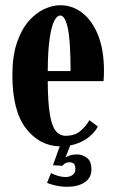

<svg xmlns="http://www.w3.org/2000/svg" viewBox="-20 -551 446 736"><path d="M237 165Q213 165 190.5 159.5Q168 154 160.5 149.5L175.5 112.5Q181 116 198.2 121.8Q215.5 127.5 232.5 127.5Q248 127.5 258.5 119.5Q269 111.5 269 97.5Q269 81.5 262.5 76.2Q256 71 246.5 71Q229.5 71 219.5 84.5L183 82.5L209 10Q131 8 79.2 -59.2Q27.5 -126.5 27.5 -263.5Q27.5 -336 44.8 -387Q62 -438 89.8 -469.8Q117.5 -501.5 149.5 -516.2Q181.5 -531 211 -531Q258 -531 296 -501.2Q334 -471.5 356.2 -415.5Q378.5 -359.5 378.5 -280.5Q378.5 -260 377 -240H163Q163.5 -160.5 170.8 -115Q178 -69.5 193 -50Q208 -30.5 231.5 -30.5Q268.5 -30.5 290.8 -51Q313 -71.5 322.5 -90.5L355 -66Q344.5 -43.5 316.2 -22.2Q288 -1 249 6.5L231 53.5Q233 50.5 245.2 45.8Q257.5 41 275.5 41Q295 41 312.8 53.8Q330.5 66.5 330.5 98Q330.5 130.5 304.8 147.8Q279 165 237 165ZM211 -491.5Q198.5 -491.5 188 -471.2Q177.5 -451 170.5 -404.5Q163.5 -358 163 -278.5H250.5Q250.5 -394 240 -442.8Q229.5 -491.5 211 -491.5Z"/></svg>

Font: Imbue 10pt ExtraBold
Style: Regular
Weight: 800
Designer: Tyler Finck
Foundry: Etcetera Type Company
Version: Version 1.102; ttfautohint (v1.8.3)